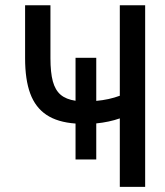

<svg xmlns="http://www.w3.org/2000/svg" viewBox="-20 -726 640 746"><path d="M445.5 -266Q404 -251.5 354 -246.5V-106.5H273.5V-246Q203.5 -251 160.5 -279.8Q117.5 -308.5 97.5 -362.5Q77.5 -416.5 77.5 -500V-705.5H176V-500Q176 -444.5 185.2 -410.2Q194.5 -376 215.5 -358Q236.5 -340 273.5 -334.5V-501.5H354V-334Q404 -338.5 445.5 -354V-705.5H544V0H445.5Z"/></svg>

Font: JuliaMono
Style: Bold
Weight: 700
Monospace: yes
Designer: cormullion
Foundry: corm
Version: Version 0.055; ttfautohint (v1.8.4)